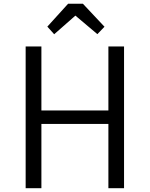

<svg xmlns="http://www.w3.org/2000/svg" viewBox="-20 -992 789 1012"><path d="M115.2 -747.1H198.2V-409.7H551.3V-747.1H633.8V0H551.3V-338.9H198.2V0H115.2ZM229.5 -851.6 338.9 -972.2H417L530.8 -851.1L493.2 -812L377.4 -909.7L265.6 -811.5Z"/></svg>

Font: Armata
Style: Regular
Weight: 400
Designer: Viktoriya Grabowska
Foundry: Viktoriya Grabowska
Version: Version 1.002